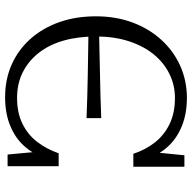

<svg xmlns="http://www.w3.org/2000/svg" viewBox="-20 -740 770 771"><g transform="rotate(-90 365.5 -355.0)"><path d="M636 -385V-343Q589 -342 543 -341Q497 -340 452.5 -339Q408 -338 364 -337Q320 -336 276 -334V-393Q320 -391 364 -390Q408 -389 452.5 -388Q497 -387 543 -386.5Q589 -386 636 -385ZM358 10Q295 10 246 -9.5Q197 -29 164 -64Q131 -99 114 -147L142 -151L127 0H81V-205H133Q149 -156 178.5 -118.5Q208 -81 252.5 -59.5Q297 -38 357 -38Q410 -38 455.5 -61Q501 -84 534 -125.5Q567 -167 585.5 -225Q604 -283 604 -355Q604 -427 587.5 -485Q571 -543 538.5 -584.5Q506 -626 460.5 -649Q415 -672 357 -672Q298 -672 254 -650.5Q210 -629 181 -591.5Q152 -554 135 -505H83V-710H130L144 -559L117 -563Q134 -611 166.5 -646Q199 -681 248 -700.5Q297 -720 360 -720Q432 -720 491.5 -693.5Q551 -667 594.5 -618Q638 -569 661.5 -502.5Q685 -436 685 -355Q685 -275 660 -208Q635 -141 590 -92Q545 -43 485.5 -16.5Q426 10 358 10Z"/></g></svg>

Font: Roboto Serif 36pt Light
Style: Regular
Weight: 300
Designer: Greg Gazdowicz
Foundry: Commercial Type
Version: Version 1.008